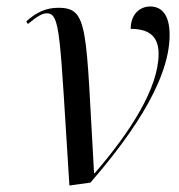

<svg xmlns="http://www.w3.org/2000/svg" viewBox="-20 -563 552 592"><path d="M194 9 259 0C361 -118 503 -302 503 -455C503 -517 479 -543 443 -543C412 -543 383 -520 383 -474C436 -474 469 -454 469 -397C469 -292 382 -156 272 -29H270C244 -478 254 -539 160 -539C123 -539 93 -526 61 -497L66 -489C94 -512 110 -522 124 -522C167 -522 164 -458 194 9Z"/></svg>

Font: Noto Serif Display SemiCondensed
Style: Italic
Weight: 400
Width: 4
Italic angle: -12°
Designer: Monotype Design Team
Foundry: Monotype Imaging Inc.
Version: Version 2.009